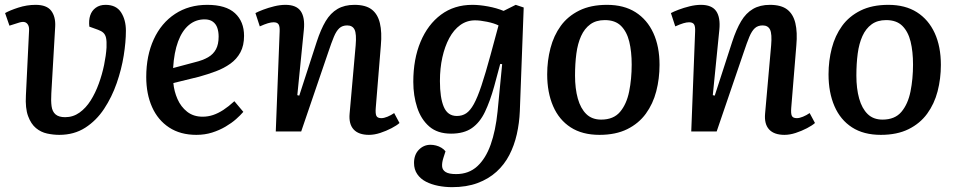

<svg xmlns="http://www.w3.org/2000/svg" viewBox="-20 -543 3951 793"><path d="M416 -523Q460 -523 480 -492Q500 -461 500 -416Q500 -370 491 -313.5Q482 -257 462 -199.5Q442 -142 410 -93.5Q378 -45 332 -15.5Q286 14 225 14Q200 14 174.5 8.5Q149 3 128.5 -14Q108 -31 96 -63.5Q84 -96 87 -149L100 -416Q101 -431 96 -440Q91 -449 82.5 -451.5Q74 -454 60 -450L19 -437L1 -489Q20 -500 55.5 -511.5Q91 -523 127 -523Q173 -523 191.5 -498.5Q210 -474 208 -434L192 -158Q190 -127 193 -104.5Q196 -82 209.5 -70.5Q223 -59 249 -59Q282 -59 308.5 -78Q335 -97 354.5 -128Q374 -159 388 -197.5Q402 -236 410 -275Q418 -314 420 -347Q421 -373 418 -386.5Q415 -400 407 -407.5Q399 -415 385 -420L349 -433Q346 -459 352.5 -479Q359 -499 375.5 -511Q392 -523 416 -523Z M836 -523Q913 -523 950.5 -488.5Q988 -454 988 -395Q988 -355 973 -327Q958 -299 931.5 -280Q905 -261 871.5 -248.5Q838 -236 802 -226L696 -200Q699 -166 713 -134Q727 -102 753 -81.5Q779 -61 817 -61Q839 -61 860 -68Q881 -75 902.5 -89Q924 -103 948 -125L985 -81Q973 -67 955 -51Q937 -35 911.5 -20Q886 -5 856 4.5Q826 14 791 14Q725 14 678.5 -16.5Q632 -47 608 -101Q584 -155 584 -225Q584 -313 615 -380.5Q646 -448 703 -485.5Q760 -523 836 -523ZM883 -392Q883 -412 877.5 -428Q872 -444 859 -453.5Q846 -463 825 -463Q788 -463 760 -439.5Q732 -416 715.5 -371.5Q699 -327 695 -262L785 -286Q818 -294 839.5 -306.5Q861 -319 872 -339.5Q883 -360 883 -392Z M1630 -35Q1619 -25 1597 -13.5Q1575 -2 1550.5 6Q1526 14 1504 14Q1461 14 1440.5 -8.5Q1420 -31 1424 -74L1449 -356Q1453 -403 1444.5 -420.5Q1436 -438 1414 -438Q1394 -438 1381.5 -426.5Q1369 -415 1359 -391Q1349 -367 1336 -328L1224 0H1119L1135 -413Q1136 -434 1130.5 -442.5Q1125 -451 1110 -451Q1100 -451 1086.5 -447Q1073 -443 1053 -434L1035 -489Q1046 -495 1067 -503Q1088 -511 1112.5 -517Q1137 -523 1159 -523Q1204 -523 1222 -497Q1240 -471 1235 -420L1208 -150L1216 -148L1288 -370Q1305 -422 1325 -455.5Q1345 -489 1374 -506Q1403 -523 1444 -523Q1490 -523 1515 -504Q1540 -485 1549 -447.5Q1558 -410 1553 -355L1532 -98Q1530 -74 1534.5 -64.5Q1539 -55 1555 -55Q1566 -55 1580.5 -61Q1595 -67 1608 -76Z M2054 -278 2046 -279 2021 -186Q2004 -125 1983 -81Q1962 -37 1929 -14Q1896 9 1843 9Q1787 9 1753 -20.5Q1719 -50 1703 -99Q1687 -148 1687 -205Q1687 -299 1717 -370.5Q1747 -442 1801.5 -482.5Q1856 -523 1931 -523Q1960 -523 1995.5 -516.5Q2031 -510 2060 -498L2110 -523L2143 -512L2127 -84Q2125 -35 2114.5 11.5Q2104 58 2083.5 97.5Q2063 137 2030.5 166.5Q1998 196 1952.5 213Q1907 230 1847 230Q1818 230 1790 224.5Q1762 219 1739.5 207.5Q1717 196 1703.5 176.5Q1690 157 1690 130Q1690 96 1710 75.5Q1730 55 1758 55Q1769 55 1781 58Q1793 61 1803.5 67.5Q1814 74 1820 82L1811 110Q1805 129 1806 144Q1807 159 1820.5 167.5Q1834 176 1864 176Q1916 176 1951 144Q1986 112 2006.5 54.5Q2027 -3 2035 -82ZM1867 -64Q1889 -64 1905.5 -75Q1922 -86 1937 -113Q1952 -140 1968.5 -189.5Q1985 -239 2006 -316L2039 -438Q2021 -447 1992 -453Q1963 -459 1942 -459Q1908 -459 1881 -439.5Q1854 -420 1835.5 -385.5Q1817 -351 1807 -306Q1797 -261 1797 -208Q1797 -139 1813 -101.5Q1829 -64 1867 -64Z M2456 14Q2385 14 2337 -17Q2289 -48 2264.5 -104.5Q2240 -161 2240 -236Q2240 -292 2253.5 -344Q2267 -396 2296 -436Q2325 -476 2372.5 -499.5Q2420 -523 2487 -523Q2557 -523 2605 -492.5Q2653 -462 2678.5 -406.5Q2704 -351 2704 -275Q2704 -218 2690.5 -166Q2677 -114 2647.5 -73.5Q2618 -33 2570.5 -9.5Q2523 14 2456 14ZM2463 -49Q2514 -49 2541 -81Q2568 -113 2578.5 -165Q2589 -217 2589 -276Q2589 -330 2579 -371Q2569 -412 2545 -436Q2521 -460 2478 -460Q2442 -460 2418 -442.5Q2394 -425 2380 -394Q2366 -363 2360.5 -321.5Q2355 -280 2355 -231Q2355 -177 2366.5 -136Q2378 -95 2401.5 -72Q2425 -49 2463 -49Z M3346 -35Q3335 -25 3313 -13.5Q3291 -2 3266.5 6Q3242 14 3220 14Q3177 14 3156.5 -8.5Q3136 -31 3140 -74L3165 -356Q3169 -403 3160.5 -420.5Q3152 -438 3130 -438Q3110 -438 3097.5 -426.5Q3085 -415 3075 -391Q3065 -367 3052 -328L2940 0H2835L2851 -413Q2852 -434 2846.5 -442.5Q2841 -451 2826 -451Q2816 -451 2802.5 -447Q2789 -443 2769 -434L2751 -489Q2762 -495 2783 -503Q2804 -511 2828.5 -517Q2853 -523 2875 -523Q2920 -523 2938 -497Q2956 -471 2951 -420L2924 -150L2932 -148L3004 -370Q3021 -422 3041 -455.5Q3061 -489 3090 -506Q3119 -523 3160 -523Q3206 -523 3231 -504Q3256 -485 3265 -447.5Q3274 -410 3269 -355L3248 -98Q3246 -74 3250.5 -64.5Q3255 -55 3271 -55Q3282 -55 3296.5 -61Q3311 -67 3324 -76Z M3618 14Q3547 14 3499 -17Q3451 -48 3426.5 -104.5Q3402 -161 3402 -236Q3402 -292 3415.5 -344Q3429 -396 3458 -436Q3487 -476 3534.5 -499.5Q3582 -523 3649 -523Q3719 -523 3767 -492.5Q3815 -462 3840.5 -406.5Q3866 -351 3866 -275Q3866 -218 3852.5 -166Q3839 -114 3809.5 -73.5Q3780 -33 3732.5 -9.5Q3685 14 3618 14ZM3625 -49Q3676 -49 3703 -81Q3730 -113 3740.5 -165Q3751 -217 3751 -276Q3751 -330 3741 -371Q3731 -412 3707 -436Q3683 -460 3640 -460Q3604 -460 3580 -442.5Q3556 -425 3542 -394Q3528 -363 3522.5 -321.5Q3517 -280 3517 -231Q3517 -177 3528.5 -136Q3540 -95 3563.5 -72Q3587 -49 3625 -49Z"/></svg>

Font: Literata Medium
Style: Italic
Weight: 500
Italic angle: -2°
Designer: Latin by Veronika Burian and Jose Scaglione. Greek by Irene Vlachou. Cyrillic by Vera Evstafieva
Foundry: TypeTogether
Version: Version 3.103;gftools[0.9.29]